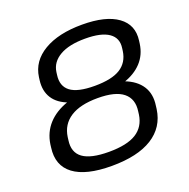

<svg xmlns="http://www.w3.org/2000/svg" viewBox="-127 -831 948 961"><g transform="rotate(-20 347.0 -350.0)"><path d="M308.8 7.9Q172 7.9 106.5 -41Q41 -90 54 -183.1L56 -199.5Q65.1 -260.4 104.1 -303.2Q143.1 -346 209.3 -368.6Q275.5 -391.3 364.6 -391.3Q452.8 -391.3 512.4 -368.6Q572 -346 599.7 -303.2Q627.4 -260.4 618.2 -199.5L616.2 -183.1Q603.2 -90.2 524.9 -41.1Q446.6 7.9 308.8 7.9ZM319.1 -63.2Q416.1 -63.2 465.2 -94.1Q514.3 -124.9 523.4 -187.5L525.4 -203.7Q534.7 -267.2 492.9 -301.5Q451.2 -335.7 356.9 -335.7Q263.5 -335.7 211.3 -301.9Q159.1 -268.1 149.9 -203.7L147.9 -187.5Q138.8 -124.9 180.9 -94.1Q223.1 -63.2 319.1 -63.2ZM358.2 -343.8Q272.3 -343.8 215.5 -364Q158.7 -384.2 133.4 -423.7Q108.1 -463.2 115.2 -519.1L117.2 -534.5Q128.5 -616.3 205.9 -662.1Q283.2 -707.9 409.1 -707.9Q535 -707.9 598.4 -662.1Q661.8 -616.3 650.5 -534.5L648.5 -519.1Q640.5 -462.3 604.3 -423.3Q568.1 -384.2 506.1 -364Q444.1 -343.8 358.2 -343.8ZM365.6 -397.9Q456.6 -397.9 502.4 -426.8Q548.1 -455.7 556.3 -514.2L558.2 -528.9Q565.6 -580.8 525.5 -608.8Q485.3 -636.8 399.5 -636.8Q313.7 -636.8 264.6 -608.3Q215.4 -579.9 208.1 -528.9L206.2 -514.2Q198 -456.5 236.3 -427.2Q274.7 -397.9 365.6 -397.9Z"/></g></svg>

Font: Pathway Extreme 8pt Thin
Style: Italic
Weight: 100
Italic angle: -8°
Designer: Eduardo Rodriguez Tunni
Foundry: Eduardo Rodriguez Tunni
Version: Version 1.000